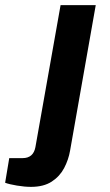

<svg xmlns="http://www.w3.org/2000/svg" viewBox="-130 -546 428 748"><path d="M-9 182Q-34 182 -64 177Q-94 172 -110 166L-94 70H-42Q0 70 8 27L106 -526H243L143 41Q137 76 120 108.5Q103 141 71.5 161.5Q40 182 -9 182Z"/></svg>

Font: Archivo VF Beta
Style: Italic
Weight: 400
Italic angle: -10°
Designer: Hector Gatti
Foundry: Omnibus-Type
Version: Version 1.002